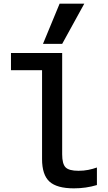

<svg xmlns="http://www.w3.org/2000/svg" viewBox="-20 -1020 590 1050"><path d="M384 10Q291 10 250.5 -27Q210 -64 210 -150V-636H40V-730H320V-176Q320 -124 338.5 -105Q357 -86 409 -86Q438 -86 463 -91Q488 -96 510 -104V-8Q480 1 448.5 5.5Q417 10 384 10ZM320 -780H215L306 -1000H441Z"/></svg>

Font: M PLUS Code Latin SemiExpanded Medium
Style: Regular
Weight: 500
Width: 6
Designer: Coji Morishita
Foundry: UNDERFOREST DESIGN
Version: Version 1.002; ttfautohint (v1.8.3)